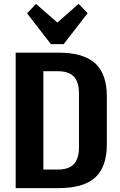

<svg xmlns="http://www.w3.org/2000/svg" viewBox="-20 -972 619 992"><path d="M61 -700H282Q411 -700 471.5 -645Q532 -590 532 -473V-226Q532 -110 472 -55Q412 0 282 0H61ZM174 -96H279Q335 -96 361.5 -124Q388 -152 388 -211V-489Q388 -549 361.5 -576.5Q335 -604 279 -604H174L204 -676V-23ZM433 -904 309 -744H243L120 -903L166 -952L318 -819H235L386 -952Z"/></svg>

Font: Pathway Extreme Condensed
Style: Bold
Weight: 700
Width: 3
Version: Version 1.001;gftools[0.9.26]